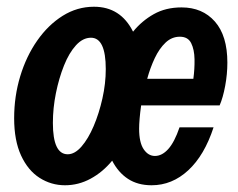

<svg xmlns="http://www.w3.org/2000/svg" viewBox="-20 -540 708 570"><path d="M173 10Q132 10 97.5 -12Q63 -34 42.5 -78.5Q22 -123 22 -189Q22 -254 40 -313.5Q58 -373 90.5 -419.5Q123 -466 166 -493Q209 -520 259 -520Q338 -520 375 -446Q401 -478 436.5 -498Q472 -518 519 -518Q581 -518 618 -476Q655 -434 655 -354Q655 -320 648.5 -285Q642 -250 632 -227H399Q396 -206 394.5 -188Q393 -170 393 -158Q393 -117 406.5 -97Q420 -77 440 -77Q461 -77 479.5 -97.5Q498 -118 513 -162H614Q587 -79 539 -34.5Q491 10 430 10Q389 10 360 -9Q331 -28 313 -63Q285 -29 249 -9.5Q213 10 173 10ZM514 -431Q490 -431 471.5 -413.5Q453 -396 439.5 -367.5Q426 -339 417 -306H554Q558 -335 557.5 -364Q557 -393 547.5 -412Q538 -431 514 -431ZM181 -82Q202 -82 222 -105Q242 -128 258 -165.5Q274 -203 284 -247.5Q294 -292 294 -335Q294 -428 250 -428Q226 -428 205.5 -405.5Q185 -383 170 -345.5Q155 -308 146 -263.5Q137 -219 137 -175Q137 -82 181 -82Z"/></svg>

Font: Instrument Sans Condensed SemiBold Italic
Style: Regular
Weight: 600
Width: 3
Italic angle: -13°
Designer: Rodrigo Fuenzalida
Foundry: fragTYPE
Version: Version 1.000; ttfautohint (v1.8.4.7-5d5b);gftools[0.9.28]